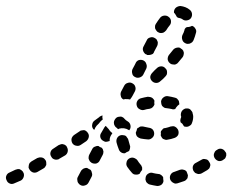

<svg xmlns="http://www.w3.org/2000/svg" viewBox="-33 -592 773 639"><path d="M465 22Q461 21 458 18Q455 16 453 12Q452 9 451 5Q451 1 452 -3Q454 -11 462 -15Q469 -19 477 -16Q485 -14 494 -13Q498 -13 501 -11Q505 -9 507 -6Q508 -5 509 -4Q509 -3 510 -2Q510 4 511 10Q511 11 511 11Q510 18 504 23Q498 27 490 27Q477 25 465 22ZM273 -16Q272 -23 268 -27Q265 -28 262 -30Q260 -31 257 -33Q255 -33 252 -33Q250 -33 248 -32Q244 -31 241 -28Q238 -26 236 -22L226 -3Q224 0 224 4Q224 8 225 12Q226 16 229 19Q231 22 235 24Q242 28 250 25Q258 23 262 15L272 -4Q275 -10 273 -16ZM45 -1Q48 -8 46 -15Q46 -16 45 -17Q44 -19 43 -21Q38 -27 32 -29Q25 -30 18 -27Q8 -22 -1 -18Q-9 -15 -12 -7Q-15 0 -11 8Q-8 16 0 19Q7 22 15 18Q25 14 36 9Q42 6 45 -1ZM586 7Q589 4 591 1Q592 -2 592 -5Q593 -7 592 -10Q592 -11 591 -13Q589 -17 588 -21Q584 -26 578 -27Q572 -29 566 -27Q556 -23 547 -20Q539 -18 535 -11Q531 -4 533 4Q534 8 537 11Q539 14 543 16Q546 18 550 19Q554 19 558 18Q568 15 579 11Q583 10 586 7ZM391 -36Q386 -43 388 -51Q389 -59 396 -64Q399 -66 403 -67Q407 -68 411 -67Q415 -66 418 -64Q422 -62 424 -59Q429 -51 435 -44Q438 -41 439 -37Q441 -34 440 -30Q440 -29 440 -28Q440 -27 440 -26Q439 -25 438 -24Q434 -19 432 -14Q426 -10 418 -11Q411 -11 406 -17Q398 -26 391 -36ZM663 -31Q665 -34 666 -38Q667 -40 667 -43Q667 -46 666 -48Q665 -50 664 -52Q662 -55 660 -58Q658 -60 656 -61Q654 -62 652 -62Q648 -63 644 -63Q640 -62 637 -60Q628 -55 619 -50Q612 -47 609 -39Q607 -31 611 -23Q613 -20 616 -17Q619 -15 623 -14Q626 -12 630 -13Q634 -13 638 -15Q647 -20 657 -26Q660 -28 663 -31ZM117 -36Q119 -39 121 -43Q121 -46 121 -49Q121 -53 120 -56Q119 -57 119 -58Q117 -60 116 -62Q112 -67 105 -68Q98 -69 91 -66L72 -55Q69 -53 66 -50Q64 -47 63 -43Q62 -39 62 -35Q63 -31 65 -28Q69 -21 77 -18Q85 -16 92 -20L111 -31Q115 -33 117 -36ZM311 -85Q312 -89 310 -92Q310 -95 308 -97Q307 -99 306 -100Q302 -102 299 -103Q297 -105 295 -106Q289 -107 283 -104Q277 -102 274 -96L264 -77Q262 -73 262 -69Q261 -65 263 -61Q264 -58 266 -55Q269 -52 272 -50Q280 -46 288 -48Q296 -51 299 -58L309 -77Q311 -81 311 -85ZM717 -66Q719 -70 720 -74Q720 -77 720 -81Q719 -85 716 -88Q712 -95 703 -97Q695 -98 689 -93L687 -92Q684 -90 682 -87Q680 -83 679 -80Q678 -76 679 -72Q680 -68 682 -65Q687 -58 695 -56Q703 -55 710 -60L711 -61Q715 -63 717 -66ZM192 -86Q194 -93 191 -100Q191 -101 190 -102Q189 -104 188 -106Q185 -108 183 -110Q180 -111 177 -112Q174 -113 170 -112Q166 -111 162 -109L144 -97Q137 -93 135 -85Q133 -77 138 -70Q140 -66 143 -64Q146 -62 150 -61Q154 -60 158 -61Q162 -61 165 -64L184 -75Q190 -79 192 -86ZM355 -117Q353 -126 357 -133Q361 -140 369 -142Q373 -143 377 -142Q381 -142 385 -140Q388 -138 390 -134Q393 -131 394 -127Q396 -118 399 -109Q401 -105 400 -101Q400 -97 398 -93Q398 -92 397 -90Q396 -89 394 -88Q388 -86 383 -82Q376 -81 370 -85Q364 -89 362 -96Q358 -106 355 -117ZM262 -134Q264 -141 261 -147Q260 -148 259 -150Q258 -151 257 -153Q255 -155 252 -157Q250 -158 247 -159Q243 -159 239 -158Q235 -158 232 -155L214 -143Q207 -138 205 -130Q204 -122 208 -115Q213 -108 221 -107Q229 -105 236 -110L254 -122Q260 -127 262 -134ZM318 -120Q314 -121 311 -123Q303 -127 301 -135Q299 -143 304 -150Q310 -160 315 -169Q316 -170 317 -171Q318 -173 319 -173L329 -162Q332 -157 336 -153Q338 -151 341 -149Q339 -146 338 -144Q333 -137 332 -128Q332 -126 332 -123Q331 -122 329 -122Q327 -121 326 -121Q322 -120 318 -120ZM510 -164Q514 -166 518 -166Q527 -168 535 -171Q539 -172 543 -172Q547 -172 550 -170Q554 -168 556 -165Q559 -162 560 -159Q563 -151 560 -143Q556 -136 548 -133Q537 -129 524 -127Q520 -126 517 -127Q513 -128 509 -130Q507 -132 505 -135Q503 -138 502 -141Q502 -142 502 -142Q503 -148 502 -153Q503 -154 503 -156Q504 -157 505 -158Q507 -161 510 -164ZM423 -138Q428 -133 435 -131Q446 -129 458 -128Q466 -127 472 -132Q479 -137 480 -145Q481 -153 476 -160Q471 -166 462 -167Q452 -169 443 -171Q439 -171 435 -171Q431 -170 428 -167Q427 -167 425 -166Q424 -164 423 -163Q422 -157 419 -151Q419 -144 423 -138ZM349 -173Q346 -178 346 -183V-184Q346 -188 348 -192Q350 -196 353 -199Q356 -202 360 -203Q364 -204 368 -204Q372 -204 375 -202Q379 -200 381 -197Q385 -192 392 -188Q399 -184 401 -176Q403 -168 399 -161Q398 -160 398 -160Q397 -159 397 -158Q397 -159 396 -159Q388 -164 380 -165Q372 -166 364 -164Q362 -163 360 -162Q358 -164 356 -166Q351 -169 349 -173ZM284 -167 281 -160Q280 -160 279 -161Q278 -162 277 -163Q272 -170 274 -178Q275 -186 282 -191L297 -202L299 -204Q301 -205 303 -206Q306 -207 308 -208Q308 -207 308 -207Q307 -200 309 -194Q308 -193 307 -193Q301 -188 296 -181Q295 -180 294 -179Q288 -174 284 -167ZM570 -204Q570 -205 569 -207Q568 -215 572 -222Q577 -229 585 -231Q589 -231 593 -231Q597 -230 600 -228Q603 -225 605 -222Q608 -219 608 -215Q610 -209 610 -204Q610 -193 606 -183Q605 -179 602 -176Q599 -174 596 -172Q592 -170 588 -170Q584 -170 580 -171Q580 -171 580 -171Q580 -172 579 -172Q577 -176 574 -180Q571 -183 568 -185Q567 -188 567 -191Q567 -194 568 -197Q570 -200 570 -204ZM446 -226Q442 -225 438 -226Q434 -227 431 -229Q427 -231 425 -234Q423 -237 422 -241Q420 -249 424 -256Q428 -263 436 -265Q447 -268 459 -270Q463 -270 467 -269Q471 -268 474 -266Q476 -264 478 -262Q480 -259 481 -257Q480 -250 481 -244Q479 -239 475 -235Q471 -231 465 -230Q455 -229 446 -226ZM564 -245Q564 -248 563 -252Q563 -255 561 -258Q559 -261 556 -264Q553 -266 549 -267Q538 -270 525 -272Q517 -273 510 -267Q504 -262 503 -254Q503 -250 504 -246Q505 -242 507 -239Q510 -236 513 -234Q517 -232 521 -232Q530 -231 539 -229Q541 -228 544 -228Q547 -228 550 -229Q552 -232 553 -234Q558 -241 564 -245ZM392 -262Q384 -263 377 -261Q377 -262 376 -262Q370 -266 369 -273Q367 -280 370 -287L380 -306Q384 -314 392 -316Q400 -319 407 -315Q415 -311 417 -304Q420 -296 416 -288L408 -273Q406 -270 405 -268Q403 -266 402 -264Q402 -263 401 -262Q400 -261 398 -261Q395 -262 392 -262ZM522 -344Q523 -347 523 -351Q523 -355 522 -358Q521 -361 519 -363Q518 -364 518 -364Q516 -366 514 -368Q508 -372 501 -371Q494 -370 489 -365Q481 -358 474 -350Q468 -344 467 -336Q467 -328 473 -322Q479 -316 487 -316Q495 -316 501 -322Q510 -329 517 -337Q520 -340 522 -344ZM408 -362 415 -375 418 -381Q421 -389 429 -392Q437 -394 444 -391Q452 -387 454 -379Q457 -372 454 -364L451 -358L444 -344Q441 -338 434 -335Q427 -332 420 -334Q419 -335 418 -335Q416 -336 414 -337Q408 -341 407 -348Q405 -355 408 -362ZM578 -409Q579 -413 579 -416Q578 -420 577 -423Q575 -426 573 -428Q569 -430 566 -433Q560 -435 554 -433Q547 -431 543 -426Q537 -418 530 -410Q525 -404 525 -395Q526 -387 532 -382Q535 -379 539 -378Q543 -377 547 -377Q551 -377 554 -379Q558 -381 560 -384Q568 -393 575 -402Q577 -405 578 -409ZM445 -438 455 -457Q458 -465 466 -467Q474 -470 481 -466Q485 -464 488 -461Q490 -458 491 -455Q493 -451 492 -447Q492 -443 490 -439L480 -420Q479 -416 476 -413Q473 -411 469 -410Q466 -409 463 -409Q460 -409 457 -409Q456 -410 454 -411Q452 -412 451 -412Q445 -417 443 -424Q441 -431 445 -438ZM617 -497Q613 -504 606 -506Q599 -502 591 -502Q589 -501 587 -501Q584 -499 583 -497Q581 -495 581 -492Q579 -484 574 -475Q571 -467 574 -459Q576 -452 584 -448Q588 -446 591 -446Q595 -446 599 -447Q603 -449 606 -451Q609 -454 611 -458Q616 -470 619 -482Q622 -490 617 -497ZM483 -506Q484 -510 486 -513Q493 -524 500 -533Q505 -539 513 -540Q522 -541 528 -536Q535 -531 536 -523Q537 -514 532 -508Q526 -501 520 -491Q516 -486 510 -483Q503 -481 497 -483Q494 -485 491 -486Q491 -487 490 -487Q488 -489 486 -492Q484 -495 483 -498Q483 -502 483 -506ZM553 -567Q560 -572 568 -572Q576 -571 584 -568Q592 -565 599 -559Q605 -554 606 -546Q607 -538 602 -531Q597 -525 588 -524Q580 -523 574 -528Q570 -531 564 -532Q562 -532 560 -533Q558 -534 556 -535Q554 -538 552 -542Q550 -546 546 -550Q546 -551 546 -552Q546 -553 546 -554Q547 -562 553 -567Z"/></svg>

Font: FRB American Cursive Dashed
Style: Bold Italic
Weight: 700
Italic angle: -25°
Version: Version 2.0;Modular Font Editor K font №1